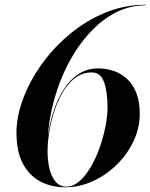

<svg xmlns="http://www.w3.org/2000/svg" viewBox="-20 -780 634 810"><path d="M255.5 10Q197 10 150.5 -14.2Q104 -38.5 76.8 -89.2Q49.5 -140 49.5 -220Q49.5 -287.5 77 -362Q104.5 -436.5 154.5 -507Q204.5 -577.5 272.8 -634.8Q341 -692 422.8 -726Q504.5 -760 594.5 -760V-757.5Q533 -757.5 478.5 -732Q424 -706.5 378 -661.8Q332 -617 295.5 -559.2Q259 -501.5 233.8 -435.8Q208.5 -370 195 -302.8Q181.5 -235.5 181.5 -172.5L180.5 -143Q180.5 -103.5 188.5 -69.2Q196.5 -35 214.2 -13.8Q232 7.5 260 7.5Q289 7.5 315.2 -15.5Q341.5 -38.5 363.2 -76Q385 -113.5 400.8 -158.2Q416.5 -203 425 -247.2Q433.5 -291.5 433.5 -327Q433.5 -393.5 418.8 -434Q404 -474.5 367.5 -474.5Q327 -474.5 296.2 -450.8Q265.5 -427 243.5 -388.8Q221.5 -350.5 207.5 -305.8Q193.5 -261 187 -218Q180.5 -175 180.5 -143H178Q178 -170.5 182.5 -206.2Q187 -242 197.2 -281.2Q207.5 -320.5 224.2 -357.8Q241 -395 265 -425.2Q289 -455.5 321.2 -473.5Q353.5 -491.5 394 -491.5Q427 -491.5 458.2 -481.2Q489.5 -471 514.8 -448.2Q540 -425.5 554.8 -389Q569.5 -352.5 569.5 -300Q569.5 -239.5 543 -183.8Q516.5 -128 471.5 -84.2Q426.5 -40.5 370.5 -15.2Q314.5 10 255.5 10Z"/></svg>

Font: Bodoni Moda 72pt SemiBold
Style: Italic
Weight: 600
Italic angle: -13°
Designer: Owen Earl
Foundry: indestructible type
Version: Version 2.004